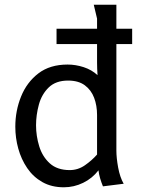

<svg xmlns="http://www.w3.org/2000/svg" viewBox="-20 -782 598 815"><path d="M267 -508Q301 -508 335 -497Q369 -486 394 -463Q393 -477 392.5 -490.5Q392 -504 392 -517V-703L378 -762H474V-143Q474 -112 481.5 -71Q489 -30 505 -2L417 9Q410 -8 405 -25Q400 -42 398 -59Q372 -25 333 -6Q294 13 251 13Q199 13 160 -9Q121 -31 95.5 -68.5Q70 -106 57.5 -151.5Q45 -197 45 -244Q45 -312 69.5 -372.5Q94 -433 143 -470.5Q192 -508 267 -508ZM269 -440Q217 -440 187 -411Q157 -382 145 -338Q133 -294 133 -250Q133 -205 146.5 -161Q160 -117 191.5 -88.5Q223 -60 276 -60Q311 -60 340.5 -80.5Q370 -101 392 -126V-294Q392 -334 379.5 -367Q367 -400 340 -420Q313 -440 269 -440ZM220 -660H541V-595H220Z"/></svg>

Font: Rosario Light
Style: Regular
Weight: 300
Designer: Hector Gatti
Foundry: Omnibus Type
Version: Version 1.101; ttfautohint (v1.8.1.43-b0c9)